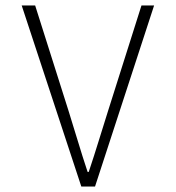

<svg xmlns="http://www.w3.org/2000/svg" viewBox="-20 -679 640 699"><path d="M276 0 59 -659H108L230 -274Q239 -244 247.5 -217Q256 -190 264 -163.5Q272 -137 280.5 -110Q289 -83 299 -53H303Q323 -113 338.5 -163.5Q354 -214 373 -274L495 -659H541L326 0Z"/></svg>

Font: Source Code Pro Light
Style: Regular
Weight: 300
Monospace: yes
Designer: Paul D. Hunt, Teo Tuominen
Foundry: Adobe Systems Incorporated
Version: Version 2.030;PS 1.000;hotconv 16.6.51;makeotf.lib2.5.65220